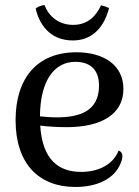

<svg xmlns="http://www.w3.org/2000/svg" viewBox="-20 -731 554 764"><path d="M270 -570C352 -570 396 -629 414 -699C404 -704 392 -708 382 -710C364 -670 331 -632 271 -632C212 -632 173 -668 157 -711C144 -709 133 -706 122 -697C135 -638 176 -570 270 -570ZM452 -132C431 -78 375 -47 303 -47C215 -47 149 -93 140 -231C175 -227 210 -225 246 -225C384 -225 471 -277 471 -377C471 -473 392 -523 284 -523C127 -523 42 -419 42 -253C42 -80 134 13 280 13C366 13 435 -19 460 -81C474 -114 465 -127 452 -132ZM280 -485C326 -485 374 -465 374 -390C374 -287 294 -264 206 -264C183 -264 160 -266 139 -268C140 -409 195 -485 280 -485Z"/></svg>

Font: Arima Koshi Medium
Style: Regular
Weight: 500
Designer: Joana Correia and Natanael Gama
Foundry: NDISCOVER
Version: Version 1.019;PS 001.019;hotconv 1.0.88;makeotf.lib2.5.64775